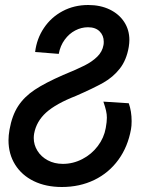

<svg xmlns="http://www.w3.org/2000/svg" viewBox="-20 -578 640 768"><path d="M14 -17Q14 -36 18 -59Q28 -116 52.5 -153.5Q77 -191 118.8 -218.8Q160.5 -246.5 232.5 -278Q286.5 -300 317.8 -315.8Q349 -331.5 369.2 -351.5Q389.5 -371.5 394 -398Q395 -402.5 395 -411Q395 -436 378.5 -452.5Q362 -469 332 -469Q305.5 -469 281 -456.2Q256.5 -443.5 238.8 -419.2Q221 -395 215 -362.5L120.5 -370Q127 -423.5 155.8 -466.2Q184.5 -509 230.5 -533.5Q276.5 -558 333 -558Q381.5 -558 418.8 -540Q456 -522 476.8 -490.2Q497.5 -458.5 497.5 -418Q497.5 -406 495 -390Q486 -337.5 459.2 -303.5Q432.5 -269.5 393.8 -247.5Q355 -225.5 284 -194.5Q203.5 -163 164.5 -127.8Q125.5 -92.5 116.5 -43.5Q115 -34.5 115 -26Q115 1.5 129.8 25.2Q144.5 49 171 63.2Q197.5 77.5 231.5 77.5Q272.5 77.5 309.5 58.2Q346.5 39 371.2 6.2Q396 -26.5 403 -66Q407.5 -91 407.5 -107Q407.5 -121 404.2 -135.2Q401 -149.5 393.5 -171.5L495 -165Q506.5 -133 506.5 -93.5Q506.5 -74 504 -61Q491.5 9 453.5 61.2Q415.5 113.5 357.2 141.8Q299 170 227.5 170Q163.5 170 115.2 146.5Q67 123 40.5 80.5Q14 38 14 -17Z"/></svg>

Font: JuliaMono Medium
Style: Italic
Weight: 500
Italic angle: -9°
Monospace: yes
Designer: cormullion
Foundry: corm
Version: Version 0.054; ttfautohint (v1.8.4)